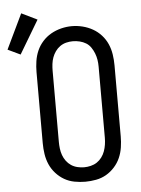

<svg xmlns="http://www.w3.org/2000/svg" viewBox="-126 -874 683 927"><g transform="rotate(-5 215.5 -410.5)"><path d="M250 8Q224 8 197.5 3Q171 -2 148.5 -15Q126 -28 108 -48Q90 -68 79.5 -92Q69 -116 65 -142.5Q61 -169 61 -195V-540Q61 -566 65 -592.5Q69 -619 79.5 -643Q90 -667 108 -687Q126 -707 149 -720Q172 -733 198 -739.5Q224 -746 250 -746Q276 -746 302 -739.5Q328 -733 351 -720Q374 -707 392 -687Q410 -667 420.5 -643Q431 -619 435 -592.5Q439 -566 439 -540V-195Q439 -169 435 -142.5Q431 -116 420.5 -92Q410 -68 392 -48Q374 -28 351.5 -15Q329 -2 302.5 3Q276 8 250 8ZM250 -62Q266 -62 282.5 -66Q299 -70 312.5 -79Q326 -88 336 -101.5Q346 -115 351.5 -130.5Q357 -146 359.5 -162.5Q362 -179 362 -195V-540Q362 -557 359.5 -573Q357 -589 351 -604.5Q345 -620 335.5 -634Q326 -648 312 -656.5Q298 -665 281.5 -669Q265 -673 248 -673Q232 -673 216 -669Q200 -665 186.5 -655.5Q173 -646 163.5 -632.5Q154 -619 148.5 -604Q143 -589 141 -572.5Q139 -556 139 -540V-195Q139 -179 141 -162.5Q143 -146 148.5 -130.5Q154 -115 164 -101.5Q174 -88 187.5 -79Q201 -70 217.5 -66Q234 -62 250 -62ZM-8 -631 -69 -660 12 -829 88 -792Z"/></g></svg>

Font: Iosevka Slab
Style: Regular
Weight: 400
Monospace: yes
Designer: Belleve Invis
Foundry: Belleve Invis
Version: Version 11.2.4; ttfautohint (v1.8.3)